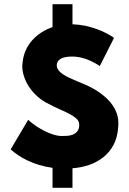

<svg xmlns="http://www.w3.org/2000/svg" viewBox="-20 -787 611 910"><path d="M323.5 103H229V8.5Q162.5 -1 109 -27Q64.5 -48.5 30.5 -79L113.5 -219Q130 -204 150.2 -190.2Q170.5 -176.5 191.5 -166Q212.5 -155.5 233.5 -149Q254.5 -142.5 272.5 -142.5Q282.5 -142.5 296.2 -143Q310 -143.5 323.2 -148.2Q336.5 -153 346 -164.2Q355.5 -175.5 355.5 -196.5Q355.5 -212.5 342.5 -224.5Q329.5 -236.5 309 -247.2Q288.5 -258 263 -269Q237.5 -280 213 -293.5Q183.5 -307 159.5 -328Q135.5 -349 118.8 -373.8Q102 -398.5 93.5 -426Q85.5 -450.5 85.5 -474.5Q85.5 -479 87.5 -494.5Q94.5 -554 134 -597.5Q172 -639 229 -658.5V-767H323.5V-672Q357 -670.5 386 -664.5Q464.5 -646.5 520.5 -607.5L453 -474Q384.5 -519 322 -519Q249 -519 249 -476Q249 -446 310 -417.5Q327.5 -409.5 346 -401.8Q364.5 -394 383.5 -386Q448 -358.5 492 -314.5Q541 -263.5 541 -204V-200.5Q540.5 -195 540.5 -190.5Q540.5 -186 540 -182Q536.5 -134.5 517.8 -99.8Q499 -65 469.8 -41.8Q440.5 -18.5 403 -5.5Q365.5 7.5 323.5 10.5Z"/></svg>

Font: Lucymar Sans ExtraBold
Style: Regular
Weight: 800
Foundry: The League of Moveable Type (original font) / Main changes by Cristiano Sobral with portions from Mirco Monsees
Version: Version 2.001;August 30, 2020;FontCreator 13.0.0.2681 64-bit